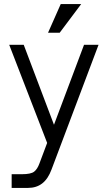

<svg xmlns="http://www.w3.org/2000/svg" viewBox="-20 -719 519 939"><path d="M277 -699H377L272 -559H215ZM37 200V133H87Q131 133 147 120.5Q163 108 173 80L391 -500H462L232 110Q215 156 186.5 178Q158 200 117 200ZM211 -19 25 -500H96L278 -19Z"/></svg>

Font: Haskoy
Style: Regular
Weight: 400
Designer: Ertekin Erdin
Foundry: Ertekin Erdin
Version: Version 1.500